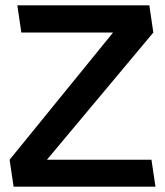

<svg xmlns="http://www.w3.org/2000/svg" viewBox="-20 -700 619 720"><path d="M555 -578 156 -101H548L563 0H31L16 -101L404 -578H60L45 -680H540Z"/></svg>

Font: Palanquin
Style: Bold
Weight: 700
Designer: Pria Ravichandran
Version: Version 1.0.4